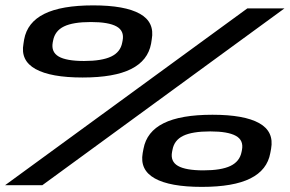

<svg xmlns="http://www.w3.org/2000/svg" viewBox="-24 -706 1105 732"><path d="M291 -410.5Q169.5 -410.5 111.5 -442.8Q53.5 -475 65.5 -539.5L68 -555.5Q80 -621 145 -653.2Q210 -685.5 331.5 -685.5Q452 -685.5 509.2 -653.5Q566.5 -621.5 554.5 -555.5L552 -539.5Q540 -475 475.8 -442.8Q411.5 -410.5 291 -410.5ZM745.5 6.5Q624 6.5 566.2 -25.8Q508.5 -58 520 -122.5L523 -138.5Q535 -204 599.8 -236.2Q664.5 -268.5 786 -268.5Q907 -268.5 964.2 -236.5Q1021.5 -204.5 1009.5 -138.5L1006.5 -122.5Q995 -58 930.8 -25.8Q866.5 6.5 745.5 6.5ZM-4.5 0 919 -674H1060.5L137.5 0ZM296.5 -473.5Q364.5 -473.5 400 -490.5Q435.5 -507.5 442 -544L443.5 -551.5Q450.5 -588.5 420.2 -605.2Q390 -622 322.5 -622Q254.5 -622 220 -605.2Q185.5 -588.5 178.5 -551.5L177 -544Q170.5 -507.5 199.8 -490.5Q229 -473.5 296.5 -473.5ZM751.5 -56.5Q819.5 -56.5 854.8 -73.5Q890 -90.5 897 -127L898.5 -134.5Q905.5 -171.5 875 -188.2Q844.5 -205 777.5 -205Q709 -205 674.5 -188.2Q640 -171.5 633.5 -134.5L632 -127Q625 -90.5 654.5 -73.5Q684 -56.5 751.5 -56.5Z"/></svg>

Font: Anybody UltraExpanded SemiBold
Style: Italic
Weight: 600
Width: 9
Italic angle: -10°
Designer: Tyler Finck
Foundry: Etcetera Type Company
Version: Version 1.010; ttfautohint (v1.8.3) -l 8 -r 50 -G 200 -x 14 